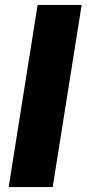

<svg xmlns="http://www.w3.org/2000/svg" viewBox="-20 -756 350 776"><path d="M15 0 132 -736H310L193 0Z"/></svg>

Font: Mulish Black
Style: Italic
Weight: 900
Italic angle: -9°
Designer: Vernon Adams
Foundry: Vernon Adams
Version: Version 3.603; ttfautohint (v1.8.3)